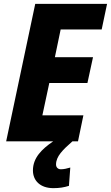

<svg xmlns="http://www.w3.org/2000/svg" viewBox="-20 -734 576 997"><path d="M12 0H256C196 41 151 86 151 151C151 204 189 243 257 243C289 243 313 239 338 231L345 136C328 141 312 145 296 145C281 145 271 135 271 120C271 78 306 44 356 0H385L413 -135H200L236 -303H434L463 -437H265L295 -581H508L536 -714H163Z"/></svg>

Font: Noto Sans SemiCondensed ExtraBold
Style: Italic
Weight: 800
Width: 4
Italic angle: -12°
Designer: Monotype Design Team
Foundry: Monotype Imaging Inc.
Version: Version 2.013